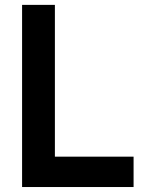

<svg xmlns="http://www.w3.org/2000/svg" viewBox="-20 -752 626 772"><path d="M517.1 0H68.8V-732.4H200.7V-122.1H517.1Z"/></svg>

Font: Consola Mono
Style: Bold
Weight: 700
Monospace: yes
Designer: Wojciech Kalinowski "wmk69" (wmk69@o2.pl)
Foundry: Wojciech Kalinowski "wmk69" (wmk69@o2.pl)
Version: Version 2.1.0